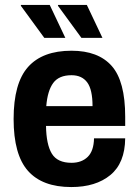

<svg xmlns="http://www.w3.org/2000/svg" viewBox="-20 -744 561 776"><path d="M309 -591 214 -721 215 -724H331L394 -591ZM159 -591 64 -721 65 -724H181L244 -591ZM268 12Q151 12 93 -53.5Q35 -119 35 -263Q35 -408 93.5 -473.5Q152 -539 269 -539Q377 -539 431.5 -477.5Q486 -416 486 -272V-235H166Q167 -160 189.5 -123Q212 -86 269 -86Q310 -86 334.5 -110Q359 -134 360 -185H486Q485 -85 426 -36.5Q367 12 268 12ZM167 -315H354Q354 -382 332.5 -411Q311 -440 269 -440Q218 -440 195 -408.5Q172 -377 167 -315Z"/></svg>

Font: Archivo SemiCondensed
Style: Bold
Weight: 680
Width: 4
Designer: Hector Gatti
Foundry: Omnibus-Type
Version: Version 2.001; ttfautohint (v1.8.3)